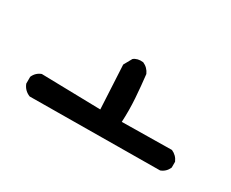

<svg xmlns="http://www.w3.org/2000/svg" viewBox="-50 -527 600 499"><g transform="rotate(30 250.0 -277.5)"><path d="M57.6 -165Q40 -171.9 33.2 -189.5V-210Q40 -225.6 55.7 -231.4L233.4 -227.5L226.6 -358.4L240.2 -382.8Q251 -391.6 268.6 -389.6Q284.2 -382.8 291 -367.2Q294.9 -334 297.4 -298.3Q299.8 -262.7 297.9 -227.5L447.3 -229.5Q462.9 -222.7 469.7 -207V-189.5Q462.9 -173.8 447.3 -168Z"/></g></svg>

Font: NaikaiFont
Style: Regular
Weight: 400
Version: Version 1.67